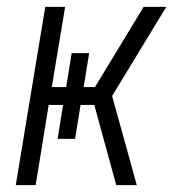

<svg xmlns="http://www.w3.org/2000/svg" viewBox="-20 -540 540 560"><path d="M379 0H319L255 -234H215L199 -135H148L164 -234H122L84 0H26L112 -520H170L131 -286H173L189 -385H240L224 -286H257L399 -520H465L307 -260Z"/></svg>

Font: Iosevka Light
Style: Italic
Weight: 300
Italic angle: -9°
Monospace: yes
Designer: Belleve Invis
Foundry: Belleve Invis
Version: Version 32.5.0; ttfautohint (v1.8.4)